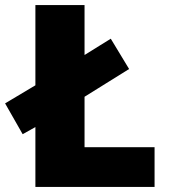

<svg xmlns="http://www.w3.org/2000/svg" viewBox="-35 -734 664 754"><path d="M104 0V-235L54 -207L-15 -328L104 -399V-714H297V-518L400 -582L472 -463L297 -354V-156H572V0Z"/></svg>

Font: Noto Sans Meetei Mayek Black
Style: Regular
Weight: 900
Designer: Monotype Design Team and Neelakash Kshetrimayum
Foundry: Monotype Imaging Inc.
Version: Version 2.002; ttfautohint (v1.8.4.7-5d5b)